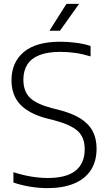

<svg xmlns="http://www.w3.org/2000/svg" viewBox="-20 -965 560 994"><path d="M225.5 9Q184 9 138 1.8Q92 -5.5 49.5 -20V-73.5Q80.5 -63.5 111 -56.8Q141.5 -50 170.8 -46.8Q200 -43.5 227 -43.5Q323.5 -43.5 371 -81.2Q418.5 -119 418.5 -192.5Q418.5 -254.5 382.2 -287Q346 -319.5 261.5 -342L225.5 -351Q132 -375 85.8 -423Q39.5 -471 39.5 -549.5Q39.5 -642 103 -695.5Q166.5 -749 291.5 -749Q332.5 -749 373.8 -743.5Q415 -738 449 -727V-673Q410.5 -685 371.2 -690.8Q332 -696.5 292 -696.5Q227 -696.5 184.5 -679.8Q142 -663 121.5 -630.8Q101 -598.5 101 -553Q101 -493 134 -460Q167 -427 247.5 -405.5L283.5 -396.5Q351 -379.5 394.5 -352.8Q438 -326 459 -287.2Q480 -248.5 480 -195.5Q480 -130 450.2 -84.2Q420.5 -38.5 363.5 -14.8Q306.5 9 225.5 9ZM236 -806 324 -945H389.5L290.5 -806Z"/></svg>

Font: Encode Sans SC Condensed Thin Light
Style: Regular
Weight: 300
Version: Version 3.002